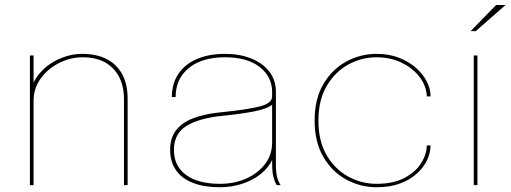

<svg xmlns="http://www.w3.org/2000/svg" viewBox="-20 -758 2090 786"><path d="M487.5 0V-283Q487.5 -310.5 487.5 -324.8Q487.5 -339 487.5 -353.5Q487.5 -403.5 468.2 -441.8Q449 -480 411.5 -501.8Q374 -523.5 318 -523.5Q269 -523.5 222.8 -500.5Q176.5 -477.5 147 -437.2Q117.5 -397 117.5 -345L103 -350.5Q103 -407 135.2 -449Q167.5 -491 216.8 -514.2Q266 -537.5 316.5 -537.5Q374.5 -537.5 416 -516.5Q457.5 -495.5 480 -454.5Q502.5 -413.5 502.5 -353.5Q502.5 -335 502.5 -314.5Q502.5 -294 502.5 -281.5V0ZM102.5 0V-531H117.5V0Z M879 8.5Q816 8.5 770.5 -9Q725 -26.5 700.8 -60.8Q676.5 -95 676.5 -145Q676.5 -193 700.5 -224.5Q724.5 -256 771.2 -274Q818 -292 886 -298.5Q994.5 -309.5 1044.2 -322.5Q1094 -335.5 1094 -363Q1094 -367.5 1094 -372.2Q1094 -377 1094 -381.5Q1094 -444 1043 -483.8Q992 -523.5 901 -523.5Q806.5 -523.5 752.8 -479.5Q699 -435.5 699 -360.5H683.5Q683.5 -415 709.8 -454.8Q736 -494.5 785 -516Q834 -537.5 901 -537.5Q961 -537.5 1008 -518.8Q1055 -500 1082.2 -465.2Q1109.5 -430.5 1109.5 -381.5Q1109.5 -371.5 1109.5 -361Q1109.5 -350.5 1109.5 -340.5V-82Q1109.5 -66.5 1111 -52.8Q1112.5 -39 1115.5 -29Q1119.5 -16.5 1123.2 -9.5Q1127 -2.5 1129 0H1113.5Q1111.5 -1.5 1108 -8.8Q1104.5 -16 1101 -27.5Q1096 -44.5 1095 -61Q1094 -77.5 1094 -110L1096 -106.5Q1080 -72 1047.8 -46Q1015.5 -20 972 -5.8Q928.5 8.5 879 8.5ZM880.5 -5.5Q939.5 -5.5 987.8 -27Q1036 -48.5 1065 -86.5Q1094 -124.5 1094 -174V-336L1096 -330.5Q1073.5 -312 1018.5 -301.5Q963.5 -291 892 -284Q795.5 -274.5 743.8 -242.8Q692 -211 692 -144Q692 -78.5 741.5 -42Q791 -5.5 880.5 -5.5Z M1521.5 8.5Q1455.5 8.5 1397.5 -23Q1339.5 -54.5 1303.8 -115.5Q1268 -176.5 1268 -264.5Q1268 -353 1303.8 -413.8Q1339.5 -474.5 1397.5 -506Q1455.5 -537.5 1521.5 -537.5Q1573.5 -537.5 1614.5 -521.2Q1655.5 -505 1684 -479.2Q1712.5 -453.5 1727.5 -423.5Q1742.5 -393.5 1742.5 -366.5Q1742.5 -366 1742.5 -365.2Q1742.5 -364.5 1742.5 -363.5H1727Q1727 -366 1727 -369.2Q1727 -372.5 1726.5 -375Q1720.5 -416.5 1692 -450Q1663.5 -483.5 1619.5 -503.5Q1575.5 -523.5 1521.5 -523.5Q1460 -523.5 1405.8 -493.8Q1351.5 -464 1317.5 -406.2Q1283.5 -348.5 1283.5 -264.5Q1283.5 -180.5 1317.2 -122.8Q1351 -65 1405.5 -35.2Q1460 -5.5 1521.5 -5.5Q1591 -5.5 1636.5 -30Q1682 -54.5 1704.5 -90.8Q1727 -127 1727 -162.5H1742.5Q1742.5 -133.5 1728.8 -103.5Q1715 -73.5 1687.2 -48Q1659.5 -22.5 1618.2 -7Q1577 8.5 1521.5 8.5Z M1919.5 0V-531H1934.5V0ZM1906.5 -630.5 2011 -737.5H2049.5L1927.5 -630.5Z"/></svg>

Font: Epilogue Thin
Style: Regular
Weight: 250
Designer: Tyler Finck
Foundry: Etcetera Type Co
Version: Version 2.111